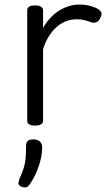

<svg xmlns="http://www.w3.org/2000/svg" viewBox="-20 -539 488 847"><path d="M134 15Q117 15 108.5 9.5Q100 4 100 -7V-493Q100 -504 108.5 -509.5Q117 -515 134 -515Q152 -515 161 -509.5Q170 -504 170 -493V-416Q185 -442 203.5 -461.5Q222 -481 243 -493.5Q264 -506 286 -512.5Q308 -519 330 -519Q356 -519 379.5 -512.5Q403 -506 416 -497Q425 -490 427.5 -481.5Q430 -473 421 -457Q415 -445 405.5 -441Q396 -437 384 -440Q372 -445 355.5 -449.5Q339 -454 319 -454Q296 -454 274.5 -446.5Q253 -439 233.5 -423Q214 -407 197.5 -382Q181 -357 170 -322V-7Q170 4 161 9.5Q152 15 134 15ZM75 285Q64 280 62 273Q60 266 65 252Q78 223 84.5 202.5Q91 182 93 159Q95 136 95 104Q95 90 102.5 83Q110 76 127 76Q146 76 156 85.5Q166 95 166 110Q166 136 159.5 164Q153 192 141.5 219Q130 246 114 270Q106 283 97.5 286.5Q89 290 75 285Z"/></svg>

Font: Playwrite CL Light
Style: Regular
Weight: 300
Designer: Veronika Burian, José Scaglione
Foundry: TypeTogether
Version: Version 1.002